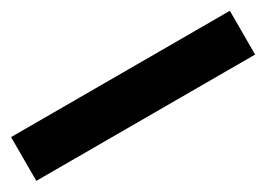

<svg xmlns="http://www.w3.org/2000/svg" viewBox="-17 -112 658 475"><g transform="rotate(-30 312.5 125.5)"><path d="M0 62.5H625V187.5H0Z"/></g></svg>

Font: Vladivostok Bold
Style: Regular
Weight: 700
Width: 4
Designer: Michael Sharanda
Foundry: Michael Sharanda
Version: Version 1.005